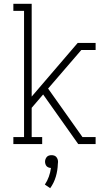

<svg xmlns="http://www.w3.org/2000/svg" viewBox="-20 -755 540 1006"><path d="M50 0V-37H106V-698H50V-735H146V-249L387 -530H481V-493H406L232 -291L412 -37H481V0H390L206 -260L146 -190V-37H201V0ZM243 231 215 212Q228 193 236 170.5Q244 148 247 125Q241 125 234.5 122.5Q228 120 224 115.5Q220 111 218 104.5Q216 98 216 92Q216 85 218.5 78.5Q221 72 225.5 67Q230 62 236.5 60Q243 58 250 58Q257 58 263.5 60Q270 62 274.5 67Q279 72 281.5 78.5Q284 85 284 92V94L283 105Q282 138 272.5 170.5Q263 203 243 231Z"/></svg>

Font: Iosevka Slab Extralight
Style: Regular
Weight: 200
Monospace: yes
Designer: Belleve Invis
Foundry: Belleve Invis
Version: Version 11.1.1; ttfautohint (v1.8.3)